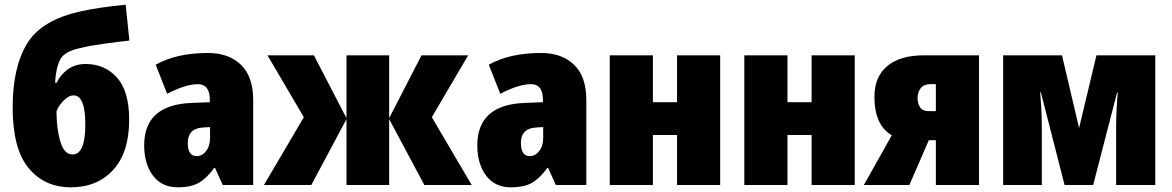

<svg xmlns="http://www.w3.org/2000/svg" viewBox="-20 -789 4999 819"><path d="M34 -331Q34 -154 102 -72Q170 10 282 10Q395 10 463 -64.5Q531 -139 531 -278Q531 -400 479 -458Q427 -516 346 -516Q299 -516 267 -491.5Q235 -467 222 -436H215Q218 -498 236.5 -534.5Q255 -571 327 -585Q361 -594 427.5 -603Q494 -612 532 -616L516 -769Q396 -757 327 -741Q158 -705 96 -604Q34 -503 34 -331ZM289 -130Q254 -130 237.5 -185Q221 -240 221 -314Q227 -334 249.5 -358Q272 -382 294 -382Q344 -382 344 -257Q344 -130 289 -130Z M876 -247V-201Q876 -166 859 -144.5Q842 -123 819 -123Q781 -123 781 -179Q781 -241 845 -245ZM867 -563Q733 -563 644 -513L693 -389Q772 -430 824 -430Q875 -430 875 -363V-353L797 -350Q595 -342 595 -169Q595 -90 632.5 -40Q670 10 738 10Q796 10 829.5 -10Q863 -30 894 -73H897L930 0H1060V-363Q1060 -462 1008 -512.5Q956 -563 867 -563Z M1977 -553 1822 -289 1992 0H1790L1640 -281V0H1458V-281L1308 0H1106L1276 -289L1121 -553H1319L1458 -285V-553H1640V-285L1778 -553Z M2297 -247V-201Q2297 -166 2280 -144.5Q2263 -123 2240 -123Q2202 -123 2202 -179Q2202 -241 2266 -245ZM2288 -563Q2154 -563 2065 -513L2114 -389Q2193 -430 2245 -430Q2296 -430 2296 -363V-353L2218 -350Q2016 -342 2016 -169Q2016 -90 2053.5 -40Q2091 10 2159 10Q2217 10 2250.5 -10Q2284 -30 2315 -73H2318L2351 0H2481V-363Q2481 -462 2429 -512.5Q2377 -563 2288 -563Z M2765 -553V-353H2868V-553H3052V0H2868V-213H2765V0H2581V-553Z M3339 -553V-353H3442V-553H3626V0H3442V-213H3339V0H3155V-553Z M3894 -370Q3894 -396 3907.5 -413Q3921 -430 3948 -430H3972V-315H3944Q3915 -315 3904.5 -331.5Q3894 -348 3894 -370ZM3859 0 3942 -191H3972V0H4156V-553H3920Q3820 -553 3765 -507.5Q3710 -462 3710 -376Q3710 -255 3784 -212L3665 0Z M4908 -553H4657L4583 -243L4510 -553H4259V0H4424V-244Q4424 -287 4422 -323.5Q4420 -360 4417 -395H4420L4521 0H4643L4745 -394H4748Q4745 -361 4743 -322.5Q4741 -284 4741 -247V0H4908Z"/></svg>

Font: Noto Sans Display SemiCondensed Black
Style: Regular
Weight: 900
Width: 4
Designer: Monotype Design Team
Foundry: Monotype Imaging Inc.
Version: Version 1.900